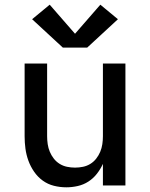

<svg xmlns="http://www.w3.org/2000/svg" viewBox="-20 -791 640 819"><path d="M263 8Q236 8 210 1.5Q184 -5 162.5 -20.5Q141 -36 125.5 -58.5Q110 -81 101 -106Q92 -131 88.5 -157Q85 -183 85 -210V-520H181V-210Q181 -193 183.5 -176Q186 -159 192.5 -143.5Q199 -128 209.5 -114.5Q220 -101 234.5 -92Q249 -83 266 -79.5Q283 -76 300 -76Q317 -76 334 -79.5Q351 -83 365.5 -92Q380 -101 390.5 -114.5Q401 -128 407.5 -143.5Q414 -159 416.5 -176Q419 -193 419 -210V-520H515V0H419V-92Q409 -70 393.5 -50Q378 -30 357 -16.5Q336 -3 311.5 2.5Q287 8 263 8ZM248 -588 117 -709 192 -771 300 -647 408 -771 483 -709 352 -588Z"/></svg>

Font: Iosevka Custom Medium Extended
Style: Regular
Weight: 500
Width: 7
Monospace: yes
Designer: Belleve Invis
Foundry: Belleve Invis
Version: Version 11.2.4; ttfautohint (v1.8.4)